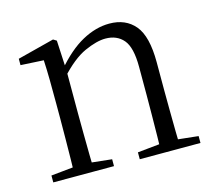

<svg xmlns="http://www.w3.org/2000/svg" viewBox="-81 -626 818 727"><g transform="rotate(-15 327.5 -263.0)"><path d="M43 0V-27L152 -38H178L281 -27V0ZM128 0Q129 -24 129.5 -65Q130 -106 130.5 -150Q131 -194 131 -227V-285Q131 -337 130.5 -378Q130 -419 128 -456L38 -461V-486L182 -523L195 -515L201 -398V-396V-227Q201 -194 201.5 -150Q202 -106 202.5 -65Q203 -24 204 0ZM382 0V-27L490 -38H517L620 -27V0ZM467 0Q468 -24 468.5 -64.5Q469 -105 469.5 -149Q470 -193 470 -227V-339Q470 -415 444.5 -445Q419 -475 374 -475Q340 -475 292 -453.5Q244 -432 188 -370L178 -402H187Q242 -467 296 -496.5Q350 -526 403 -526Q467 -526 503 -483Q539 -440 539 -338V-227Q539 -193 539.5 -149Q540 -105 540.5 -64.5Q541 -24 542 0Z"/></g></svg>

Font: Noto Serif TC ExtraLight Light
Style: Regular
Weight: 300
Version: Version 2.003-H1;hotconv 1.1.1;makeotfexe 2.6.0